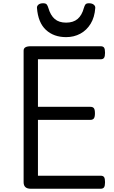

<svg xmlns="http://www.w3.org/2000/svg" viewBox="-20 -1159 703 1179"><path d="M169 0Q147 0 136 -10Q125 -20 125 -40V-848Q125 -862 136 -868.5Q147 -875 169 -875H598Q613 -875 619 -866.5Q625 -858 625 -835Q625 -813 619 -804Q613 -795 598 -795H213V-503H535Q550 -503 556.5 -494.5Q563 -486 563 -463Q563 -441 556.5 -432Q550 -423 535 -423H213V-80H598Q613 -80 619 -71.5Q625 -63 625 -40Q625 -18 619 -9Q613 0 598 0ZM386 -931Q310 -931 262 -975.5Q214 -1020 207 -1110Q206 -1122 216 -1130.5Q226 -1139 245 -1139Q261 -1139 267 -1131.5Q273 -1124 277 -1110Q290 -1065 316 -1042.5Q342 -1020 386 -1020Q430 -1020 456.5 -1042.5Q483 -1065 495 -1110Q499 -1124 504.5 -1131.5Q510 -1139 526 -1139Q545 -1139 555.5 -1130.5Q566 -1122 565 -1110Q561 -1053 536.5 -1013Q512 -973 473 -952Q434 -931 386 -931Z"/></svg>

Font: Playwrite AT
Style: Regular
Weight: 400
Designer: Veronika Burian, José Scaglione
Foundry: TypeTogether
Version: Version 1.002